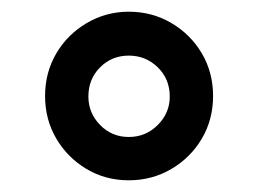

<svg xmlns="http://www.w3.org/2000/svg" viewBox="-20 -719 440 328"><path d="M200 -411Q160 -411 127.5 -430.5Q95 -450 76 -482.5Q57 -515 57 -555Q57 -595 76 -627.5Q95 -660 128 -679.5Q161 -699 200 -699Q240 -699 273 -679.5Q306 -660 325 -627.5Q344 -595 344 -555Q344 -515 325 -482.5Q306 -450 273 -430.5Q240 -411 200 -411ZM200 -485Q229 -485 249.5 -505.5Q270 -526 270 -554Q270 -584 249.5 -604Q229 -624 200 -624Q171 -624 151 -604Q131 -584 131 -554Q131 -526 151 -505.5Q171 -485 200 -485Z"/></svg>

Font: Archivo SemiExpanded
Style: Bold
Weight: 700
Width: 6
Designer: Hector Gatti
Foundry: Omnibus-Type
Version: Version 2.001